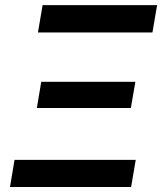

<svg xmlns="http://www.w3.org/2000/svg" viewBox="-20 -748 657 768"><path d="M20 0 38.1 -108.4H522.9L504.4 0ZM131.8 -618.2 150.4 -727.5H608.4L589.8 -618.2ZM127.4 -315.9 145 -420.9H521.5L503.4 -315.9Z"/></svg>

Font: Inter Semi Bold
Style: Italic
Weight: 600
Italic angle: -9.39999°
Designer: Rasmus Andersson
Foundry: rsms
Version: Version 4.000;git-3c8e0fc